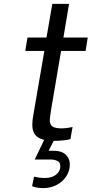

<svg xmlns="http://www.w3.org/2000/svg" viewBox="-20 -720 471 987"><path d="M242 -152Q236 -112 236 -102Q236 -80 249.5 -70Q263 -60 299 -60Q320 -60 353 -67L342 -5Q334 -2 310 1Q286 4 261 4H256L230 55H256Q297 55 318 75Q339 95 339 126Q339 158 321 186Q303 214 271.5 230.5Q240 247 201 247Q169 247 145 237L155 188Q183 195 211 195Q246 195 268 178Q290 161 290 134Q290 114 274.5 107Q259 100 242 100H159L160 97L207 -1Q174 -9 160 -28Q146 -47 146 -78Q146 -103 152 -133L208 -458H110L121 -527H219L249 -700H335L306 -527H431L420 -458H294Z"/></svg>

Font: Be Vietnam
Style: Italic
Weight: 400
Italic angle: -9.33299°
Designer: Gabriel Lam
Foundry: TypeRant
Version: Version 3.000